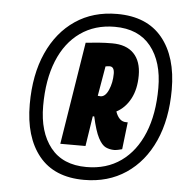

<svg xmlns="http://www.w3.org/2000/svg" viewBox="-50 -942 747 782"><g transform="rotate(5 323.0 -550.5)"><path d="M322 -208Q200 -208 137.5 -285Q75 -362 75 -496Q75 -617 115 -706Q155 -795 227.5 -844Q300 -893 398 -893Q520 -893 583 -816Q646 -739 646 -605Q646 -484 606 -395Q566 -306 493 -257Q420 -208 322 -208ZM327 -261Q409 -261 468 -303Q527 -345 559 -422.5Q591 -500 591 -607Q591 -714 540.5 -777Q490 -840 393 -840Q312 -840 252.5 -798Q193 -756 161.5 -678.5Q130 -601 130 -494Q130 -387 180 -324Q230 -261 327 -261ZM213 -346 280 -765Q308 -768 333.5 -770Q359 -772 388 -772Q446 -772 476.5 -740.5Q507 -709 507 -651Q507 -595 486 -555.5Q465 -516 429 -497Q443 -457 472 -457Q477 -457 479 -457L466 -346Q460 -344 449.5 -342Q439 -340 434 -340Q415 -340 399 -347.5Q383 -355 368.5 -382.5Q354 -410 341 -469Q339 -469 335 -469L316 -346ZM359 -553Q379 -553 392 -583Q405 -613 405 -649Q405 -678 386 -678Q382 -678 378 -677.5Q374 -677 369 -676L348 -554Q352 -554 354.5 -553.5Q357 -553 359 -553Z"/></g></svg>

Font: Georama Condensed Black
Style: Italic
Weight: 900
Width: 3
Italic angle: -9°
Designer: Jean-Baptiste Levee
Foundry: Production Type
Version: Version 1.000